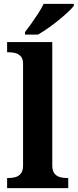

<svg xmlns="http://www.w3.org/2000/svg" viewBox="-20 -979 404 999"><path d="M17 0V-53H29Q44 -53 60.5 -57.5Q77 -62 88.5 -76Q100 -90 100 -118V-646Q100 -673 88 -686Q76 -699 59.5 -703Q43 -707 29 -707H17V-760H252V-118Q252 -90 263.5 -76Q275 -62 292 -57.5Q309 -53 323 -53H335V0ZM110 -812Q125 -831 143.5 -857Q162 -883 179.5 -910Q197 -937 207 -959H364V-949Q355 -936 333.5 -916Q312 -896 285 -874Q258 -852 230 -832.5Q202 -813 178 -799H110Z"/></svg>

Font: Noto Naskh Arabic
Style: Bold
Weight: 700
Designer: Monotype Design Team, David Williams, Mohamad Dakak and Nizar Qandah
Foundry: Monotype Imaging Inc.
Version: Version 2.016